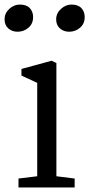

<svg xmlns="http://www.w3.org/2000/svg" viewBox="-22 -821 391 841"><path d="M0 0ZM141 -49V-458L72 -490V-519L204 -555L225 -545V-49L305 -39V0H59V-39ZM-2 -736Q-2 -763 18.5 -782Q39 -801 65 -801Q94 -801 108.5 -785.5Q123 -770 123 -746Q123 -717 102.5 -699.5Q82 -682 55 -682Q31 -682 14.5 -696.5Q-2 -711 -2 -736ZM224 -736Q224 -763 245 -782Q266 -801 291 -801Q320 -801 334.5 -785.5Q349 -770 349 -746Q349 -717 328.5 -699.5Q308 -682 281 -682Q257 -682 240.5 -696.5Q224 -711 224 -736Z"/></svg>

Font: Grenzecho Serif
Style: Serif-Regular
Weight: 400
Designer: Dan Reynolds
Foundry: Dan Reynolds
Version: Version 1.001; ttfautohint (v1.1) -l 5 -r 5 -G 72 -x 0 -D la